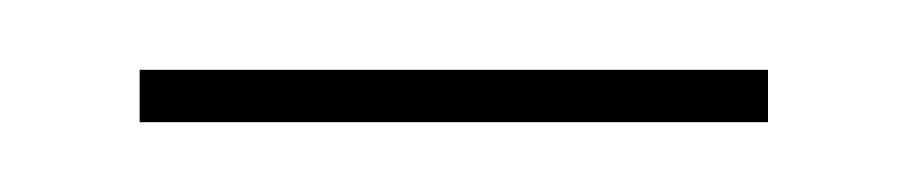

<svg xmlns="http://www.w3.org/2000/svg" viewBox="-20 -35 260 55"><path d="M20 -15H200V0H20Z"/></svg>

Font: Dorsa
Style: Regular
Weight: 400
Version: Version 1.002